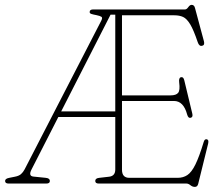

<svg xmlns="http://www.w3.org/2000/svg" viewBox="-36 -738 884 772"><path d="M427.5 -56.5V-267.5H198.5L91 -57Q77 -30 98.5 -28L147.5 -23Q164.5 -21.5 164.5 -10.5Q164.5 0 150.5 0H-1.5Q-15.5 0 -15.5 -10.5Q-15.5 -20 1.5 -23L24 -27.5Q40 -30.5 48.5 -38Q57 -45.5 63 -57L370.5 -653.5Q377.5 -666.5 372.2 -670.2Q367 -674 352.5 -677Q339 -679.5 331.8 -681.8Q324.5 -684 324.5 -689.5Q324.5 -700 338.5 -700H708Q714.5 -700 721 -709.2Q727.5 -718.5 734.5 -718.5Q745 -718.5 748 -706L784 -572Q788 -556.5 777 -554Q765 -550.5 759 -568.5Q742.5 -617.5 728.8 -640.2Q715 -663 700.2 -669.8Q685.5 -676.5 665 -676.5H454.5V-354.5H649.5Q672.5 -354.5 680.5 -365Q688.5 -375.5 684.5 -406Q682 -425 691.5 -427.5Q701.5 -430 705 -415L737 -282Q741 -267 731 -264.5Q721 -261.5 716.5 -277.5Q702 -332 663.5 -332H454.5V-55.5Q454.5 -23 484 -23H678.5Q700.5 -23 717.2 -34Q734 -45 749.5 -76.2Q765 -107.5 783 -167Q786.5 -179.5 795 -178Q804.5 -176.5 801 -161L761 1Q758 13.5 747.5 13.5Q738 13.5 729.8 6.8Q721.5 0 713.5 0H361Q347 0 347 -10.5Q347 -21.5 363.5 -23L403 -27.5Q427.5 -30.5 427.5 -56.5ZM408.5 -679 210 -290H427.5V-679Z"/></svg>

Font: Fraunces 144pt S100 Thin
Style: Regular
Weight: 100
Version: Version 1.000; ttfautohint (v1.8.3)